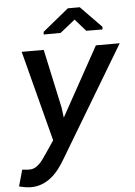

<svg xmlns="http://www.w3.org/2000/svg" viewBox="-70 -791 741 1051"><g transform="rotate(-5 300.5 -265.0)"><path d="M261.7 -205.6 269 -149.4 478.5 -528.3H609.4L245.1 80.1Q229.5 106.9 210.4 131.3Q191.4 155.8 168.2 174.3Q145 192.9 116.9 203.6Q88.9 214.4 55.7 214.4Q39.6 213.9 23.7 211.2Q7.8 208.5 -7.8 204.6L17.6 114.3Q28.3 115.2 39.1 116.5Q49.8 117.7 60.1 117.2Q76.2 116.7 89.6 109.1Q103 101.6 114 90.3Q125 79.1 134.3 65.7Q143.6 52.2 151.9 40.5L200.2 -30.8L70.8 -528.3H191.9ZM523.4 -626 522 -611.8 433.1 -612.3 374.5 -678.7 292 -612.8 198.7 -612.3 200.2 -627 343.3 -743.7H408.7Z"/></g></svg>

Font: Roboto Mono Medium
Style: Italic
Weight: 500
Designer: Google
Version: Version 2.000985; 2015; ttfautohint (v1.3)